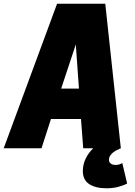

<svg xmlns="http://www.w3.org/2000/svg" viewBox="-60 -800 730 1036"><path d="M592 0Q583 4 571.5 9.5Q560 15 550.5 22.5Q541 30 534.5 40Q528 50 528 63Q528 75 537.5 82.5Q547 90 563 90Q577 90 586 86.5Q595 83 600 80L626 190Q609 200 579 208Q549 216 515 216Q456 216 421.5 193.5Q387 171 387 123Q387 87 402.5 55.5Q418 24 443 0H389L377 -158H215L164 0H-40L248 -780H508ZM270 -322H366L349 -560Z"/></svg>

Font: Tanohe Sans Black
Style: Italic
Weight: 900
Designer: Village Type and Design LLC & Cristiano Sobral
Foundry: Cooper Hewitt Smithsonian Design Museum
Version: Version 1.00;January 12, 2020;FontCreator 12.0.0.2547 64-bit